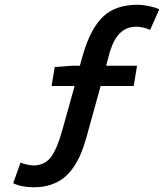

<svg xmlns="http://www.w3.org/2000/svg" viewBox="-20 -686 686 803"><path d="M122.1 97.2Q68.4 97.2 35.2 80.1L65.9 -5.9Q91.3 4.4 121.1 5.9Q166.5 5.4 192.4 -28.1Q218.3 -61.5 241.2 -144L292 -326.2H195.8L209 -405.8L282.2 -411.1H314L328.1 -460.9Q359.9 -568.4 411.9 -617.2Q463.9 -666 555.2 -666Q577.6 -666 604 -660.4Q630.4 -654.8 646 -647L607.9 -561Q578.6 -574.2 548.8 -574.2Q471.2 -574.2 439.9 -470.2L423.8 -411.1H553.2L539.1 -326.2H400.9L341.8 -112.8Q331.1 -74.2 318.6 -44.2Q306.2 -14.2 287.6 13.2Q269 40.5 246.3 58.3Q223.6 76.2 192.1 86.7Q160.6 97.2 122.1 97.2Z"/></svg>

Font: Office Code Pro Medium Italic
Style: Regular
Weight: 500
Italic angle: -9°
Designer: Nathan Rutzky & Paul D. Hunt
Foundry: Adobe Systems Incorporated
Version: Version 1.004;PS 001.004;hotconv 1.0.70;makeotf.lib2.5.58329